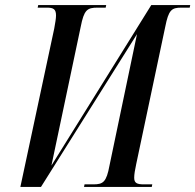

<svg xmlns="http://www.w3.org/2000/svg" viewBox="-20 -734 767 754"><path d="M193 -622 60 0H141L518 -600L410 -84C398 -19 385 -10 347 -10H312L310 0H576L578 -10H545C518 -10 507 -15 507 -36C507 -49 510 -67 515 -90L629 -629C642 -695 654 -704 692 -704H725L727 -714H574L182 -84L297 -629C310 -695 322 -704 363 -704H395L397 -714H130L128 -704H164C190 -704 200 -698 200 -673C200 -661 197 -645 193 -622Z"/></svg>

Font: Noto Serif Display ExtraCondensed Medium
Style: Italic
Weight: 500
Width: 2
Italic angle: -12°
Designer: Monotype Design Team
Foundry: Monotype Imaging Inc.
Version: Version 2.009